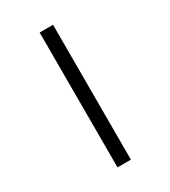

<svg xmlns="http://www.w3.org/2000/svg" viewBox="-229 -936 1057 1191"><g transform="rotate(-30 300.0 -340.0)"><path d="M252 143V-823H348V143Z"/></g></svg>

Font: Iosevka SS04 Medium Extended
Style: Regular
Weight: 500
Width: 7
Monospace: yes
Designer: Belleve Invis
Foundry: Belleve Invis
Version: Version 19.0.0; ttfautohint (v1.8.4)